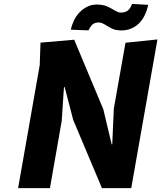

<svg xmlns="http://www.w3.org/2000/svg" viewBox="-20 -966 828 986"><path d="M788.5 -763.5 654 0H503.5L356 -350L312 -519L308.5 -518.5L297 -345.5L236.5 0H73L184 -631.5L188 -747L361 -762L510.5 -405L553.5 -224.5L556.5 -225L564.5 -408L624.5 -746.5ZM344 -813.5Q347.5 -834.5 358.8 -858.8Q370 -883 388.5 -902.5Q407 -922 432.8 -933.8Q458.5 -945.5 492 -942Q516.5 -939.5 532.2 -932.2Q548 -925 560.2 -917.5Q572.5 -910 583.8 -905Q595 -900 610 -902Q631 -904.5 641.5 -916.5Q652 -928.5 658.5 -946L741 -941Q735.5 -914 724 -889.5Q712.5 -865 694.5 -846.8Q676.5 -828.5 651.8 -818.5Q627 -808.5 595.5 -810Q573 -811 557.5 -818.2Q542 -825.5 529.8 -833.2Q517.5 -841 505.5 -846.5Q493.5 -852 478 -850Q460.5 -847.5 450.8 -836.2Q441 -825 434.5 -810Z"/></svg>

Font: B612
Style: Bold Italic
Weight: 700
Italic angle: -10°
Designer: Nicolas Chauveau, Thomas Paillot, Jonathan Favre-Lamarine, Jean-Luc Vinot
Foundry: AIRBUS
Version: Version 1.008